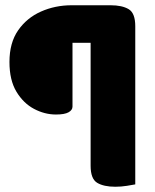

<svg xmlns="http://www.w3.org/2000/svg" viewBox="-20 -633 590 731"><path d="M253 -613H401Q445 -613 470 -598Q495 -583 495 -533V69Q485 71 463 74.5Q441 78 419 78Q375 78 350 63Q325 48 325 -2V-470H256V-227Q256 -214 241 -205.5Q226 -197 193 -197Q150 -197 109.5 -218.5Q69 -240 42.5 -284Q16 -328 16 -397Q16 -470 49 -517.5Q82 -565 136 -589Q190 -613 253 -613Z"/></svg>

Font: Baloo Tamma 2 ExtraBold
Style: Regular
Weight: 800
Designer: Divya Kowshik, Shuchita Grover and Ek Type
Foundry: Ek Type
Version: Version 1.700